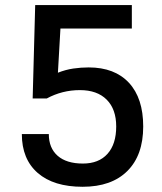

<svg xmlns="http://www.w3.org/2000/svg" viewBox="-20 -713 626 743"><path d="M299.8 9.8Q187.5 9.8 126 -43.7Q64.5 -97.2 64.5 -194.3H168.9Q168.9 -140.1 203.1 -110.1Q237.3 -80.1 300.8 -80.1Q362.3 -80.1 396 -117.7Q429.7 -155.3 429.7 -223.6Q429.7 -290.5 392.8 -327.4Q356 -364.3 289.1 -364.3Q220.7 -364.3 161.1 -332H106.4L116.2 -693.4H490.2V-602.5H213.9L204.1 -431.6Q233.9 -443.4 263.7 -447.8Q293.5 -452.1 323.2 -452.1Q423.8 -452.1 479 -392.6Q534.2 -333 534.2 -223.6Q534.2 -112.3 472.9 -51.3Q411.6 9.8 299.8 9.8Z"/></svg>

Font: Caskaydia Cove
Style: Regular
Weight: 400
Monospace: yes
Designer: Aaron Bell
Foundry: Saja Typeworks
Version: Version 4.300; ttfautohint (v1.8.3)